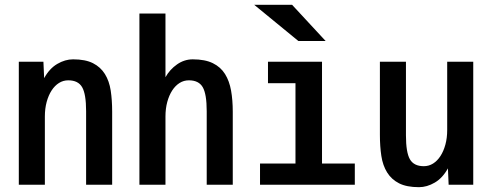

<svg xmlns="http://www.w3.org/2000/svg" viewBox="-20 -782 2040 796"><path d="M445 -16H337V-321Q337 -392 320.5 -420.5Q304 -449 263 -449Q242 -449 224.5 -438Q207 -427 194 -407Q181 -387 173.5 -359.5Q166 -332 166 -299V-16H58V-526H160L163 -458Q185 -498 217.5 -517Q250 -536 283 -536Q334 -536 365.5 -520Q397 -504 415 -475Q433 -446 439 -406.5Q445 -367 445 -319Z M945 -16H837V-321Q837 -392 820.5 -420.5Q804 -449 763 -449Q742 -449 724.5 -438Q707 -427 694 -407Q681 -387 673.5 -359.5Q666 -332 666 -299V-16H558V-726H666V-462Q684 -494 714 -515Q744 -536 779 -536Q830 -536 862.5 -520Q895 -504 913 -475Q931 -446 938 -406.5Q945 -367 945 -319Z M1315 -526V-104H1451V-16H1058V-104H1205V-437H1091V-526ZM1330 -612H1217L1034 -762H1191Z M1555 -526H1663V-221Q1663 -150 1679.5 -121.5Q1696 -93 1737 -93Q1758 -93 1775.5 -104Q1793 -115 1806 -135Q1819 -155 1826.5 -182.5Q1834 -210 1834 -243V-526H1942V-16H1840L1837 -84Q1815 -44 1782.5 -25Q1750 -6 1717 -6Q1666 -6 1634.5 -22Q1603 -38 1585 -67Q1567 -96 1561 -135.5Q1555 -175 1555 -223Z"/></svg>

Font: D2Coding
Style: Bold
Weight: 700
Monospace: yes
Designer: Yong-Rak Park; Jeong-Hwan Yoon; Sang-Min Lee;
Foundry: NHN Corporation
Version: Version 1.3.2; Build 20180524